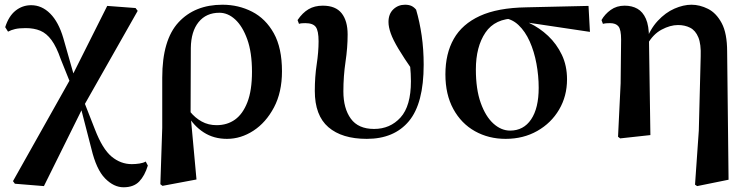

<svg xmlns="http://www.w3.org/2000/svg" viewBox="-20 -572 3176 813"><path d="M43 206 35 195 284 -248 434 -547 554 -538 563 -526 331 -117 166 216ZM503 221Q462 221 425 183.5Q388 146 367 58L319 -128H309L333 -149L382 -24Q414 59 452.5 91Q491 123 538 123Q554 123 570.5 120.5Q587 118 597 112L606 129Q593 172 569.5 196.5Q546 221 503 221ZM282 -210 237 -322Q219 -374 198 -402.5Q177 -431 150.5 -442Q124 -453 89 -453Q61 -453 44 -449Q27 -445 14 -438L2 -457Q17 -504 46 -527Q75 -550 112 -550Q157 -550 192.5 -514.5Q228 -479 248 -411L299 -232H312Z M659 208 667 -31V-243Q667 -403 736 -477.5Q805 -552 922 -552Q990 -552 1047.5 -522.5Q1105 -493 1139.5 -431Q1174 -369 1174 -270Q1174 -181 1140 -117Q1106 -53 1053 -18.5Q1000 16 941 16Q885 16 842.5 -11.5Q800 -39 774 -85H769L785 -99Q806 -73 834 -57.5Q862 -42 897 -42Q942 -42 975 -65.5Q1008 -89 1027.5 -139Q1047 -189 1047 -268Q1047 -350 1027 -405.5Q1007 -461 976 -489.5Q945 -518 909 -518Q853 -518 821 -478.5Q789 -439 788 -369L787 -87L788 -74L812 188L668 215Z M1533 16Q1428 16 1370.5 -33.5Q1313 -83 1313 -187Q1313 -247 1321 -299.5Q1329 -352 1329 -397Q1329 -442 1317 -458Q1305 -474 1273 -474Q1265 -474 1258.5 -473.5Q1252 -473 1246 -471L1240 -487Q1261 -518 1286.5 -533Q1312 -548 1347 -548Q1401 -548 1426.5 -516Q1452 -484 1452 -426Q1452 -370 1443 -310Q1434 -250 1434 -185Q1434 -113 1465.5 -69.5Q1497 -26 1564 -26Q1632 -26 1676 -74.5Q1720 -123 1720 -228Q1720 -259 1716.5 -294.5Q1713 -330 1707 -362L1727 -361L1729 -271Q1690 -327 1667 -365.5Q1644 -404 1634.5 -431Q1625 -458 1625 -479Q1625 -513 1645.5 -532.5Q1666 -552 1695 -552Q1711 -552 1722 -547Q1733 -542 1742 -531Q1757 -480 1765.5 -421.5Q1774 -363 1774 -298Q1774 -134 1711.5 -59Q1649 16 1533 16Z M2121 16Q2049 16 1991 -16.5Q1933 -49 1899.5 -110.5Q1866 -172 1866 -257Q1866 -345 1901.5 -407.5Q1937 -470 2012 -504.5Q2087 -539 2209 -541L2472 -547L2478 -437L2190 -480L2163 -494Q2076 -494 2035.5 -434Q1995 -374 1995 -278Q1995 -194 2015.5 -136.5Q2036 -79 2069 -49Q2102 -19 2140 -19Q2197 -19 2229 -66.5Q2261 -114 2261 -200Q2261 -251 2251.5 -302.5Q2242 -354 2223 -396.5Q2204 -439 2175.5 -466Q2147 -493 2109 -496L2131 -505Q2176 -496 2220.5 -475Q2265 -454 2301 -420Q2337 -386 2359 -340Q2381 -294 2381 -236Q2381 -165 2347.5 -108Q2314 -51 2255 -17.5Q2196 16 2121 16Z M2597 7 2608 -219 2610 -405Q2610 -446 2599 -460Q2588 -474 2563 -474Q2555 -474 2548 -473.5Q2541 -473 2533 -471L2527 -487Q2541 -512 2566 -530Q2591 -548 2625 -548Q2656 -548 2679 -535Q2702 -522 2715 -492.5Q2728 -463 2728 -412V-408L2734 0L2606 14ZM2923 210 2939 -19 2947 -333Q2949 -385 2937 -414Q2925 -443 2902.5 -454.5Q2880 -466 2851 -466Q2818 -466 2781.5 -446.5Q2745 -427 2721 -384L2710 -393H2713Q2732 -448 2765 -483.5Q2798 -519 2836 -535.5Q2874 -552 2908 -552Q2943 -552 2978 -534.5Q3013 -517 3036 -474Q3059 -431 3059 -353L3065 189L2932 216Z"/></svg>

Font: Noto Serif TC
Style: Bold
Weight: 700
Designer: Ryoko NISHIZUKA 西塚涼子 (kana & ideographs); Frank Grießhammer (Latin, Greek & Cyrillic); Wenlong ZHANG 张文龙 (bopomofo); San
Foundry: Adobe
Version: Version 2.002-H1;hotconv 1.1.0;makeotfexe 2.6.0